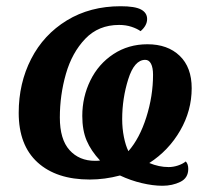

<svg xmlns="http://www.w3.org/2000/svg" viewBox="-20 -566 666 616"><path d="M365 -3Q316 10 268 10Q161 10 100.5 -45Q40 -100 40 -204Q40 -299 80 -377Q120 -455 194.5 -500.5Q269 -546 367 -546Q413 -546 432.5 -535.5Q452 -525 452 -505Q452 -484 431 -466Q420 -474 402 -480Q384 -486 362 -486Q296 -486 253.5 -441.5Q211 -397 191.5 -329Q172 -261 172 -189Q172 -119 203 -84.5Q234 -50 285 -50Q296 -50 301 -51Q272 -82 258 -115Q244 -148 244 -194Q244 -255 270 -308Q296 -361 344 -392.5Q392 -424 453 -424Q518 -424 556.5 -387Q595 -350 595 -283Q595 -211 558 -147Q521 -83 459 -43Q490 -30 521 -30Q536 -30 551 -35Q566 -40 576 -48Q584 -40 584 -24Q584 5 558.5 17.5Q533 30 501 30Q471 30 435 21.5Q399 13 365 -3ZM471 -326Q471 -349 464.5 -361.5Q458 -374 446 -374Q411 -374 391.5 -312Q372 -250 372 -184Q372 -154 377.5 -126.5Q383 -99 392 -81Q428 -122 449.5 -190Q471 -258 471 -326Z"/></svg>

Font: Noto Serif Narrow
Style: Bold Italic
Weight: 700
Width: 4
Italic angle: -12°
Designer: Monotype Design Team
Foundry: Monotype Imaging Inc.
Version: Version 1.001